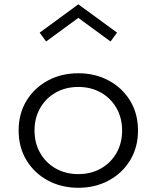

<svg xmlns="http://www.w3.org/2000/svg" viewBox="-20 -876 744 912"><path d="M352 16Q272 16 207.8 -18.5Q143.5 -53 106 -114.5Q68.5 -176 68.5 -256Q68.5 -336.5 106 -397.8Q143.5 -459 207.5 -493.5Q271.5 -528 352 -528Q432 -528 496.2 -493.5Q560.5 -459 598 -397.8Q635.5 -336.5 635.5 -256Q635.5 -176 598 -114.5Q560.5 -53 496.2 -18.5Q432 16 352 16ZM352 -49Q412 -49 459 -75.5Q506 -102 533 -148.8Q560 -195.5 560 -256Q560 -316.5 533 -363.2Q506 -410 459 -436.5Q412 -463 352 -463Q292 -463 245 -436.5Q198 -410 171 -363.2Q144 -316.5 144 -256Q144 -196 171 -149Q198 -102 245 -75.5Q292 -49 352 -49ZM199 -679 168.5 -721 352 -855.5 536 -721 505 -679 352 -791Z"/></svg>

Font: Spartan Thin
Style: Regular
Weight: 400
Version: Version 1.004